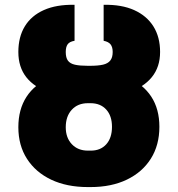

<svg xmlns="http://www.w3.org/2000/svg" viewBox="-20 -757 728 787"><path d="M340.3 -465.8H351.1Q440.4 -465.8 503.4 -439Q566.4 -412.1 599.9 -361.1Q633.3 -310.1 633.3 -237.3Q633.3 -162.1 598.4 -106.7Q563.5 -51.3 500.2 -20.8Q437 9.8 351.1 9.8H340.3Q253.9 9.8 189.9 -20.5Q126 -50.8 90.6 -106Q55.2 -161.1 55.2 -235.4Q55.2 -308.6 88.6 -360.1Q122.1 -411.6 186 -438.7Q250 -465.8 340.3 -465.8ZM351.1 -334H340.3Q298.8 -334 274.2 -307.1Q249.5 -280.3 249.5 -235.4Q249.5 -192.4 274.4 -166Q299.3 -139.6 340.3 -139.6H351.1Q391.6 -139.2 415.3 -165.3Q439 -191.4 439 -237.3Q439 -282.2 415.3 -308.1Q391.6 -334 351.1 -334ZM339.4 -487.3H349.1Q381.8 -487.3 402.1 -491.9Q422.4 -496.6 432.1 -509Q441.9 -521.5 441.9 -543.9Q441.9 -564 433.3 -575Q424.8 -585.9 404.8 -589.8V-737.3Q478.5 -738.8 530 -715.6Q581.5 -692.4 608.9 -648.7Q636.2 -605 636.2 -543.9Q636.2 -482.4 602.3 -440.7Q568.4 -398.9 504.4 -377.7Q440.4 -356.4 349.1 -356.4H339.4Q248 -356.4 184.6 -377.4Q121.1 -398.4 88.1 -440.2Q55.2 -481.9 55.2 -543.9Q55.2 -605.5 81.8 -649.2Q108.4 -692.9 159.9 -715.8Q211.4 -738.8 285.6 -737.3V-589.8Q265.1 -586.4 257.3 -575.4Q249.5 -564.5 249.5 -543.9Q249.5 -520.5 258.5 -508.3Q267.6 -496.1 287.4 -491.7Q307.1 -487.3 339.4 -487.3Z"/></svg>

Font: Inter 24pt Black
Style: Regular
Weight: 900
Designer: Rasmus Andersson
Foundry: rsms
Version: Version 4.001;git-66647c0bb